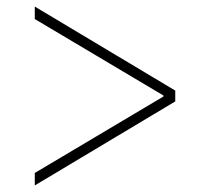

<svg xmlns="http://www.w3.org/2000/svg" viewBox="-20 -591 640 585"><path d="M86 -26 514 -282V-315L86 -571V-533L478 -300V-297L86 -64Z"/></svg>

Font: IBM Plex Thai ExtraLight
Style: Regular
Weight: 200
Designer: Mike Abbink, Paul van der Laan, Pieter van Rosmalen, Ben Mitchell, Mark Frömberg
Foundry: Bold Monday
Version: Version 1.0